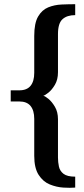

<svg xmlns="http://www.w3.org/2000/svg" viewBox="-20 -743 402 914"><path d="M31 -313H72Q108 -313 125.5 -334.5Q143 -356 143 -396V-572Q143 -633 161.5 -664.5Q180 -696 209.5 -708Q239 -720 273 -721.5Q307 -723 338 -723V-671Q299 -671 277.5 -651.5Q256 -632 256 -581V-399Q256 -364 241.5 -339.5Q227 -315 210.5 -302Q194 -289 186 -287Q194 -286 210.5 -272.5Q227 -259 241.5 -234.5Q256 -210 256 -175V7Q256 29 260.5 50Q265 71 282.5 84.5Q300 98 338 98V150Q314 152 281.5 150Q249 148 217 135Q185 122 164 89.5Q143 57 143 -1V-177Q143 -217 125.5 -238.5Q108 -260 72 -260H31Z"/></svg>

Font: Brawler
Style: Bold
Weight: 700
Designer: Oleg Frolov, Haley Fiege
Foundry: Oleg Frolov, Haley Fiege
Version: Version 1.101; ttfautohint (v1.8.3)